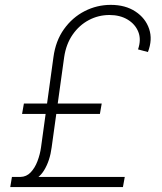

<svg xmlns="http://www.w3.org/2000/svg" viewBox="-20 -757 655 777"><path d="M477.5 0H21.5L28.3 -41H484.9ZM384.3 -295.9H69.3L76.7 -337.9H391.6ZM239.7 -525.9 189 -160.6Q182.1 -106.9 158.9 -68.6Q135.7 -30.3 93.8 -20L63 -41Q86.9 -41.5 104 -59.3Q121.1 -77.1 131.6 -104.7Q142.1 -132.3 146 -160.6L196.3 -525.9Q205.1 -591.8 239 -639.2Q272.9 -686.5 322.5 -711.9Q372.1 -737.3 428.2 -737.3Q487.3 -737.3 528.1 -710.4Q568.8 -683.6 583.5 -640.1Q598.1 -596.7 578.6 -546.4L538.6 -557.1Q552.2 -596.7 539.8 -627.9Q527.3 -659.2 496.6 -677.7Q465.8 -696.3 422.9 -696.3Q378.4 -696.3 339.6 -675.8Q300.8 -655.3 274.2 -617.2Q247.6 -579.1 239.7 -525.9Z"/></svg>

Font: Inter Tight ExtraLight
Style: Italic
Weight: 250
Italic angle: -9.39999°
Designer: Rasmus Andersson
Foundry: rsms
Version: Version 3.004